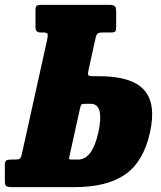

<svg xmlns="http://www.w3.org/2000/svg" viewBox="-56 -770 661 790"><path d="M4 -113.5Q19.5 -113.5 24.8 -116.5Q30 -119.5 33.5 -134.5L138 -606.5Q142 -625 139.5 -630.8Q137 -636.5 117.5 -636.5H109.5Q101 -636.5 95.5 -641Q90 -645.5 90 -659.5V-728Q90 -743.5 95.8 -746.8Q101.5 -750 116.5 -750H393.5Q410 -750 416 -744.8Q422 -739.5 422 -723V-660Q422 -645.5 418.5 -641Q415 -636.5 400.5 -636.5H369Q351.5 -636.5 346 -632.2Q340.5 -628 336.5 -610.5L308.5 -483Q304.5 -466 307 -461.2Q309.5 -456.5 327 -456.5H351.5Q485.5 -456.5 536.5 -400.2Q587.5 -344 561 -224.5Q534.5 -105 459.5 -52.5Q384.5 0 250.5 0H-7.5Q-22.5 0 -29.2 -3.8Q-36 -7.5 -36 -24V-91.5Q-36 -106.5 -29.5 -110Q-23 -113.5 -8 -113.5ZM296 -343Q281.5 -343 278.5 -339.2Q275.5 -335.5 272.5 -321L231.5 -135Q228.5 -122.5 228 -118Q227.5 -113.5 240 -113.5H265Q324 -113.5 348.5 -224.5Q361 -280.5 353.8 -311.8Q346.5 -343 316 -343Z"/></svg>

Font: Besley* Condensed Heavy
Style: Italic
Weight: 800
Width: 3
Italic angle: -13°
Designer: Owen Earl
Foundry: indestructible type*
Version: Version 3.000; ttfautohint (v1.8.3)